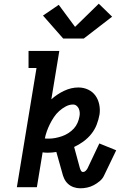

<svg xmlns="http://www.w3.org/2000/svg" viewBox="-20 -1010 647 1036"><path d="M413 6Q395 6 377.5 0Q360 -6 347 -18Q334 -30 326.5 -46Q319 -62 315 -80L284 -190Q272 -188 260.5 -187Q249 -186 237 -186Q230 -186 223 -186.5Q216 -187 210 -188L179 0H71L177 -643H134V-735H300L257 -474Q288 -502 326 -520Q364 -538 403 -538Q431 -538 455.5 -526.5Q480 -515 495 -494Q510 -473 515.5 -446Q521 -419 517 -392Q512 -364 501.5 -337Q491 -310 472.5 -287Q454 -264 430 -246.5Q406 -229 380 -217L411 -103Q413 -96 417 -89Q421 -82 428 -82Q436 -82 442 -88Q448 -94 452 -101L516 -236L607 -199L542 -64Q534 -46 518.5 -33Q503 -20 486 -11Q469 -2 450.5 2Q432 6 413 6ZM243 -262Q261 -262 279 -265.5Q297 -269 314.5 -275Q332 -281 348.5 -291.5Q365 -302 378 -316Q391 -330 398.5 -347.5Q406 -365 409 -383Q411 -393 410 -404Q409 -415 405 -424Q401 -433 393 -439.5Q385 -446 374 -446Q354 -446 334.5 -435.5Q315 -425 299 -410.5Q283 -396 271 -378Q259 -360 249.5 -341Q240 -322 233 -302.5Q226 -283 222 -263Q227 -262 232.5 -262Q238 -262 243 -262ZM321 -802 212 -926 297 -984 385 -865 513 -990 585 -920 432 -802Z"/></svg>

Font: Iosevka Slab Semibold Extended
Style: Italic
Weight: 600
Width: 7
Italic angle: -9°
Monospace: yes
Designer: Belleve Invis
Foundry: Belleve Invis
Version: Version 11.1.0; ttfautohint (v1.8.3)